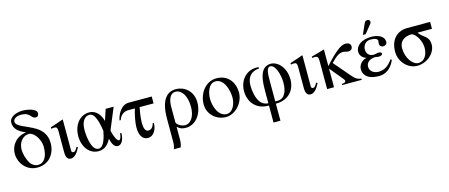

<svg xmlns="http://www.w3.org/2000/svg" viewBox="-53 -1363 5286 2259"><g transform="rotate(-15 2590.5 -233.0)"><path d="M221 -425C98 -409 29 -316 29 -216C29 -102 115 10 246 10C384 10 470 -93 470 -231C470 -320 426 -388 353 -433C251 -495 122 -522 122 -580C122 -625 181 -641 212 -641C342 -641 316 -565 382 -565C408 -565 417 -591 417 -608C417 -660 313 -683 248 -683C181 -683 84 -655 84 -578C84 -505 136 -461 221 -426ZM380 -208C380 -89 337 -18 260 -18C231 -18 192 -37 171 -69C136 -123 119 -196 119 -241C119 -319 164 -399 255 -399C335 -382 380 -273 380 -208Z M752 -107C729 -66 721 -56 699 -56C684 -56 679 -69 679 -79V-456L675 -460C623 -441 572 -423 520 -407V-389C539 -393 553 -393 562 -393C584 -393 595 -381 595 -344V-78C595 -35 608 10 654 10C706 10 744 -51 767 -99Z M1289 -129C1282 -72 1270 -52 1256 -52C1226 -52 1197 -141 1187 -187L1296 -450H1199L1154 -314C1136 -386 1087 -460 1000 -460C878 -460 804 -350 804 -223C804 -87 883 10 991 10C1069 10 1110 -37 1145 -100C1159 -35 1184 10 1225 10C1275 10 1304 -53 1304 -129ZM1106 -208C1096 -155 1069 -18 1000 -18C911 -18 894 -199 894 -273C894 -387 945 -432 995 -432C1069 -432 1095 -282 1106 -208Z M1760 -366V-450H1480C1384 -450 1333 -343 1321 -276H1336C1354 -330 1395 -366 1450 -366H1532C1515 -309 1492 -219 1492 -142C1492 -67 1514 10 1595 10C1661 10 1704 -64 1704 -143H1689C1680 -98 1653 -73 1620 -73C1579 -73 1567 -123 1567 -182C1567 -254 1585 -339 1590 -366Z M1866 132C1866 166 1860 196 1850 217H1934C1941 203 1950 167 1950 131V-30C1986 3 2013 10 2055 10C2174 10 2261 -102 2261 -247C2261 -371 2171 -460 2054 -460C1955 -460 1866 -392 1866 -152ZM1950 -273C1950 -369 1983 -432 2042 -432C2116 -432 2175 -352 2175 -212C2175 -102 2126 -22 2054 -22C2007 -22 1950 -58 1950 -88Z M2764 -228C2764 -358 2686 -460 2550 -460C2412 -460 2326 -329 2326 -202C2326 -82 2424 10 2543 10C2664 10 2764 -112 2764 -228ZM2675 -191C2675 -125 2640 -22 2560 -22C2457 -22 2415 -161 2415 -244C2415 -313 2443 -428 2530 -428C2637 -428 2675 -276 2675 -191Z M3065 -18C3031 -18 2992 -35 2968 -68C2929 -122 2915 -209 2915 -273C2915 -381 2973 -436 3065 -442V-457C3057 -459 3046 -460 3038 -460C2903 -460 2825 -350 2825 -229C2825 -102 2904 3 3041 9L3065 10V217H3149V10C3310 10 3389 -98 3389 -222C3389 -365 3299 -460 3210 -460C3168 -460 3136 -442 3115 -415C3068 -355 3065 -248 3065 -153ZM3149 -18V-258C3149 -348 3149 -432 3199 -432C3260 -432 3299 -304 3299 -206C3299 -107 3266 -18 3179 -18Z M3671 -107C3648 -66 3640 -56 3618 -56C3603 -56 3598 -69 3598 -79V-456L3594 -460C3542 -441 3491 -423 3439 -407V-389C3458 -393 3472 -393 3481 -393C3503 -393 3514 -381 3514 -344V-78C3514 -35 3527 10 3573 10C3625 10 3663 -51 3686 -99Z M4197 0V-15C4152 -20 4128 -35 4092 -77L3919 -279C3986 -350 4023 -374 4070 -374C4091 -374 4111 -363 4134 -363C4155 -363 4184 -374 4184 -412C4184 -439 4163 -460 4125 -460C4085 -460 4029 -446 3860 -258V-458L3856 -460C3817 -448 3791 -440 3731 -424L3701 -416V-400C3714 -401 3723 -402 3733 -402C3767 -402 3776 -389 3776 -341V0H3860V-227L3991 -68C4001 -56 4007 -47 4007 -39C4007 -25 3993 -15 3969 -15H3960V0Z M4347 -507H4381L4447 -588C4463 -607 4474 -621 4474 -633C4474 -653 4457 -662 4444 -662C4423 -662 4413 -654 4406 -639ZM4587 -145C4538 -77 4488 -40 4414 -40C4362 -40 4309 -71 4309 -129C4309 -192 4372 -217 4416 -217C4437 -217 4443 -211 4460 -211C4492 -211 4508 -224 4508 -237C4508 -248 4496 -258 4470 -258C4445 -258 4439 -249 4409 -249C4353 -249 4325 -288 4325 -334C4325 -386 4361 -431 4418 -431C4474 -431 4505 -418 4505 -391C4505 -381 4501 -376 4501 -357C4501 -332 4521 -315 4545 -315C4567 -315 4592 -329 4592 -357C4592 -435 4503 -460 4436 -460C4310 -460 4242 -397 4242 -329C4242 -287 4271 -249 4319 -235C4264 -226 4219 -176 4219 -122C4219 -83 4236 10 4409 10C4484 10 4556 -31 4601 -136Z M5151 -366V-450H4872C4760 -450 4662 -377 4662 -215C4662 -97 4758 10 4872 10C5000 10 5100 -89 5100 -188C5100 -297 5022 -294 4975 -366ZM5010 -171C5010 -96 4973 -18 4894 -18C4824 -18 4752 -119 4752 -234C4752 -346 4848 -366 4906 -366C4962 -342 5010 -252 5010 -171Z"/></g></svg>

Font: STIXGeneral
Style: Regular
Weight: 400
Designer: MicroPress Inc., with final additions and corrections provided by Coen Hoffman, Elsevier (retired)
Version: Version 1.1.0